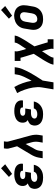

<svg xmlns="http://www.w3.org/2000/svg" viewBox="1283 -2112 1034 3640"><g transform="rotate(-90 1800.0 -292.0)"><path d="M256 8Q227 8 199 4.5Q171 1 145 -8Q119 -17 97 -33Q75 -49 61 -72Q47 -95 42 -123Q37 -151 42 -179Q45 -197 53 -215Q61 -233 75.5 -246Q90 -259 107.5 -267.5Q125 -276 143 -283Q129 -292 118 -305Q107 -318 101 -334Q95 -350 94 -368.5Q93 -387 96 -405Q99 -427 110.5 -448.5Q122 -470 140 -486Q158 -502 180 -512Q202 -522 224.5 -528Q247 -534 270 -536Q293 -538 315 -538Q341 -538 366 -535.5Q391 -533 414.5 -526Q438 -519 458.5 -506.5Q479 -494 493.5 -475Q508 -456 514 -432Q520 -408 516 -383Q516 -380 515.5 -378Q515 -376 515 -374H383Q383 -375 383 -375.5Q383 -376 383 -377Q385 -389 379.5 -400.5Q374 -412 363.5 -418Q353 -424 340.5 -426Q328 -428 315 -428Q307 -428 298 -427.5Q289 -427 280.5 -425.5Q272 -424 263 -421.5Q254 -419 246 -414Q238 -409 232.5 -401.5Q227 -394 226 -385Q223 -372 229 -359.5Q235 -347 246 -340.5Q257 -334 270.5 -332Q284 -330 298 -330H363L345 -222H280Q270 -222 259 -221Q248 -220 237.5 -218Q227 -216 216 -212Q205 -208 196 -201Q187 -194 180.5 -184.5Q174 -175 173 -164Q170 -149 177 -135Q184 -121 197 -114Q210 -107 225 -104.5Q240 -102 256 -102Q272 -102 289 -105Q306 -108 321.5 -115.5Q337 -123 349 -137Q361 -151 364 -168H496Q491 -141 479.5 -116.5Q468 -92 450 -71Q432 -50 408.5 -34Q385 -18 359.5 -8.5Q334 1 307.5 4.5Q281 8 256 8ZM323 -580 266 -640 430 -789 506 -711Z M620 0 632 -74Q639 -114 655.5 -154Q672 -194 695 -231L847 -485L811 -620Q807 -633 804 -646Q801 -659 801 -672.5Q801 -686 802.5 -700Q804 -714 806 -728L807 -735H941L939 -728Q936 -708 934.5 -688Q933 -668 938 -649L1051 -231Q1061 -194 1064.5 -154Q1068 -114 1062 -74L1050 0H916L929 -74Q934 -106 933 -139Q932 -172 924 -202L890 -325L809 -176Q802 -164 794.5 -151.5Q787 -139 781.5 -126.5Q776 -114 771.5 -100.5Q767 -87 765 -74L753 0Z M1456 8Q1427 8 1399 4.5Q1371 1 1345 -8Q1319 -17 1297 -33Q1275 -49 1261 -72Q1247 -95 1242 -123Q1237 -151 1242 -179Q1245 -197 1253 -215Q1261 -233 1275.5 -246Q1290 -259 1307.5 -267.5Q1325 -276 1343 -283Q1329 -292 1318 -305Q1307 -318 1301 -334Q1295 -350 1294 -368.5Q1293 -387 1296 -405Q1299 -427 1310.5 -448.5Q1322 -470 1340 -486Q1358 -502 1380 -512Q1402 -522 1424.5 -528Q1447 -534 1470 -536Q1493 -538 1515 -538Q1541 -538 1566 -535.5Q1591 -533 1614.5 -526Q1638 -519 1658.5 -506.5Q1679 -494 1693.5 -475Q1708 -456 1714 -432Q1720 -408 1716 -383Q1716 -380 1715.5 -378Q1715 -376 1715 -374H1583Q1583 -375 1583 -375.5Q1583 -376 1583 -377Q1585 -389 1579.5 -400.5Q1574 -412 1563.5 -418Q1553 -424 1540.5 -426Q1528 -428 1515 -428Q1507 -428 1498 -427.5Q1489 -427 1480.5 -425.5Q1472 -424 1463 -421.5Q1454 -419 1446 -414Q1438 -409 1432.5 -401.5Q1427 -394 1426 -385Q1423 -372 1429 -359.5Q1435 -347 1446 -340.5Q1457 -334 1470.5 -332Q1484 -330 1498 -330H1563L1545 -222H1480Q1470 -222 1459 -221Q1448 -220 1437.5 -218Q1427 -216 1416 -212Q1405 -208 1396 -201Q1387 -194 1380.5 -184.5Q1374 -175 1373 -164Q1370 -149 1377 -135Q1384 -121 1397 -114Q1410 -107 1425 -104.5Q1440 -102 1456 -102Q1472 -102 1489 -105Q1506 -108 1521.5 -115.5Q1537 -123 1549 -137Q1561 -151 1564 -168H1696Q1691 -141 1679.5 -116.5Q1668 -92 1650 -71Q1632 -50 1608.5 -34Q1585 -18 1559.5 -8.5Q1534 1 1507.5 4.5Q1481 8 1456 8Z M1926 205 1963 -18Q1970 -60 1968 -101.5Q1966 -143 1960 -183.5Q1954 -224 1943.5 -262.5Q1933 -301 1920 -339Q1907 -377 1891.5 -413Q1876 -449 1856 -484L1971 -538Q1993 -501 2010.5 -461.5Q2028 -422 2043 -380.5Q2058 -339 2069.5 -296.5Q2081 -254 2089 -210Q2107 -242 2124.5 -274.5Q2142 -307 2157.5 -340.5Q2173 -374 2186 -408Q2199 -442 2204 -477L2213 -530H2346L2338 -477Q2331 -434 2314 -393Q2297 -352 2277.5 -311.5Q2258 -271 2236 -231.5Q2214 -192 2190.5 -153.5Q2167 -115 2142.5 -76.5Q2118 -38 2093 0L2059 205Z M2395 205 2398 187Q2401 170 2408.5 153.5Q2416 137 2424 120.5Q2432 104 2440.5 88Q2449 72 2458 56.5Q2467 41 2476 25Q2485 9 2495 -6L2600 -169L2549 -333Q2549 -333 2549 -333Q2549 -333 2549 -333V-334V-335Q2542 -356 2536 -377Q2530 -398 2525 -420H2465V-530H2650L2647 -512Q2644 -494 2647.5 -476.5Q2651 -459 2654.5 -442Q2658 -425 2663 -408.5Q2668 -392 2673 -375Q2673 -372 2674 -370Q2675 -368 2675 -365L2692 -312L2735 -379Q2742 -390 2749.5 -400.5Q2757 -411 2764 -421.5Q2771 -432 2777.5 -443Q2784 -454 2790.5 -465.5Q2797 -477 2802.5 -488.5Q2808 -500 2810 -512L2813 -530H2946L2943 -512Q2941 -495 2933.5 -478.5Q2926 -462 2918 -445.5Q2910 -429 2901 -413Q2892 -397 2883 -381.5Q2874 -366 2865 -350Q2856 -334 2846 -319L2741 -156L2792 8Q2792 8 2792 8Q2792 8 2792 8V9V10Q2799 31 2805 52Q2811 73 2817 95H2876V205H2692L2695 187Q2698 169 2694.5 151.5Q2691 134 2687 117Q2683 100 2678.5 83.5Q2674 67 2669 50Q2668 47 2667 45Q2666 43 2666 40L2649 -13L2606 54Q2599 65 2592 75.5Q2585 86 2578 96.5Q2571 107 2564 118Q2557 129 2551 140.5Q2545 152 2539 163.5Q2533 175 2531 187L2528 205Z M3256 8Q3224 8 3193 2Q3162 -4 3136 -19Q3110 -34 3091.5 -57.5Q3073 -81 3063.5 -110Q3054 -139 3054 -170.5Q3054 -202 3060 -234L3078 -344Q3082 -372 3092 -398.5Q3102 -425 3119.5 -448.5Q3137 -472 3160.5 -490Q3184 -508 3211 -519Q3238 -530 3265 -535.5Q3292 -541 3320 -541Q3352 -541 3382.5 -533.5Q3413 -526 3439 -511.5Q3465 -497 3483.5 -473Q3502 -449 3511.5 -420.5Q3521 -392 3521 -360Q3521 -328 3516 -296L3497 -186Q3493 -159 3483 -132Q3473 -105 3456 -81.5Q3439 -58 3415.5 -40Q3392 -22 3365 -11Q3338 0 3310.5 4Q3283 8 3256 8ZM3258 -102Q3278 -102 3298 -109Q3318 -116 3333 -131Q3348 -146 3356 -165Q3364 -184 3367 -204L3385 -314Q3389 -334 3388.5 -354.5Q3388 -375 3379.5 -392.5Q3371 -410 3353.5 -419Q3336 -428 3315 -428Q3295 -428 3276 -420.5Q3257 -413 3242 -398.5Q3227 -384 3219 -365Q3211 -346 3208 -326L3190 -216Q3188 -203 3187 -189Q3186 -175 3188 -162.5Q3190 -150 3195.5 -138Q3201 -126 3210 -117.5Q3219 -109 3232 -105.5Q3245 -102 3258 -102ZM3323 -580 3266 -640 3430 -789 3506 -711Z"/></g></svg>

Font: Iosevka Curly Slab XBdExObl
Style: Regular
Weight: 800
Width: 7
Italic angle: -9°
Monospace: yes
Designer: Belleve Invis
Foundry: Belleve Invis
Version: Version 11.1.0; ttfautohint (v1.8.3)